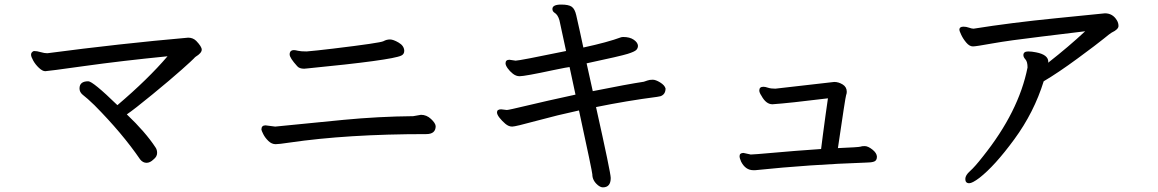

<svg xmlns="http://www.w3.org/2000/svg" viewBox="-20 -746 5040 836"><path d="M618.2 -37.1Q602.1 -37.1 590.3 -51.8Q512.2 -166 391.1 -288.1Q360.4 -317.9 339.4 -334Q326.2 -345.2 326.2 -360.8Q326.2 -392.1 364.3 -392.1Q384.3 -392.1 491.2 -288.1Q625 -401.9 709.5 -501Q508.3 -481 347.7 -458.5Q187 -436 177.2 -436Q165 -436 149.7 -450.4Q134.3 -464.8 124.8 -481.9Q115.2 -499 115.2 -507.8Q115.2 -519 127.4 -523.9Q141.1 -523.9 157.2 -519Q173.3 -514.2 186 -514.2Q504.4 -556.2 799.3 -582Q820.3 -582 834.5 -567.9Q858.4 -543 858.4 -529.8Q858.4 -515.1 832 -499Q829.1 -497.1 823.7 -491Q818.4 -484.9 770.8 -442.4Q723.1 -399.9 643.3 -334.5Q563.5 -269 532.2 -248Q613.3 -170.9 657.2 -104Q664.1 -94.2 664.1 -80.1Q664.1 -64 648.4 -51.8Q633.3 -37.1 618.2 -37.1Z M1180.2 -118.2Q1163.1 -118.2 1148.7 -132.1Q1134.3 -146 1126.2 -162.1Q1118.2 -178.2 1118.2 -182.1Q1118.2 -200.2 1136.2 -200.2L1178.2 -194.8L1475.1 -224.1Q1627.9 -238.8 1779.3 -240.2L1813 -246.1Q1837.4 -246.1 1856.7 -228Q1876 -210 1877 -196.8Q1877 -162.1 1835.9 -162.1Q1492.2 -162.1 1239.3 -125Q1194.3 -118.2 1180.2 -118.2ZM1304.2 -446.8Q1283.2 -446.8 1273.9 -458Q1241.2 -494.1 1241.2 -508.8Q1241.2 -527.8 1260.3 -527.8Q1266.1 -527.8 1277.6 -524.9Q1289.1 -522 1314.9 -522Q1352.1 -524.9 1429.2 -534.2Q1636.2 -559.1 1649.7 -566.7Q1663.1 -574.2 1678.2 -574.2Q1692.4 -574.2 1715.8 -560.5Q1739.3 -546.9 1740.2 -524.9Q1740.2 -509.8 1727.1 -503.9Q1685.1 -483.9 1319.3 -448.2Z M2605 69.8Q2595.2 69.8 2583 60.1Q2559.1 40 2559.1 13.2Q2559.1 2.9 2501 -265.1Q2408.2 -245.1 2316.2 -220Q2224.1 -194.8 2210 -194.8Q2194.8 -194.8 2180.4 -207Q2166 -219.2 2155 -233.2Q2144 -247.1 2144 -256.8Q2144 -270 2162.1 -270L2187 -267.1Q2194.8 -267.1 2273.9 -286.1Q2353 -305.2 2485.8 -334L2460 -454.1Q2454.1 -454.1 2390.1 -440.9Q2265.1 -414.1 2242.2 -414.1Q2227.1 -414.1 2213.1 -425Q2199.2 -436 2190.2 -449Q2181.2 -461.9 2181.2 -470.2Q2181.2 -485.8 2198.2 -485.8L2225.1 -481.9Q2241.2 -481.9 2444.8 -523.9L2416 -657.2Q2409.2 -682.1 2394 -690.9Q2385.3 -696.8 2385.3 -707Q2385.3 -726.1 2423.8 -726.1Q2456.1 -726.1 2469.5 -716.6Q2482.9 -707 2489 -679.9Q2495.1 -652.8 2504.6 -610.4Q2514.2 -567.9 2520 -539.1Q2626 -562 2685.1 -584L2692.9 -585Q2722.2 -585 2739.5 -573Q2756.8 -561 2757.8 -546.9Q2757.8 -536.1 2750.5 -528.6Q2743.2 -521 2713.1 -511.5Q2683.1 -502 2534.2 -470.2L2561 -349.1Q2714.8 -379.9 2783.2 -390.1Q2790 -392.1 2799.1 -395.5Q2808.1 -398.9 2822.3 -398.9Q2835 -398.9 2854.5 -387Q2874 -375 2877.9 -360.8Q2877.9 -335 2856 -327.1L2840.8 -324.2Q2709 -307.1 2575.2 -279.8Q2639.2 6.8 2639.2 28.8Q2639.2 69.8 2605 69.8Z M3268.1 -4.9H3260.3Q3226.1 -4.9 3207 -42Q3200.2 -57.1 3200.2 -65.9Q3200.2 -80.1 3217.3 -80.1L3249 -73.2Q3258.3 -73.2 3280.3 -75.2Q3468.3 -91.8 3555.2 -97.2Q3558.1 -119.1 3563.2 -160.2Q3568.4 -201.2 3574.7 -245.6Q3581.1 -290 3585 -317.9Q3415 -296.9 3343.3 -292Q3315.4 -292 3295.4 -329.1Q3286.1 -342.8 3286.1 -352.1Q3286.1 -368.2 3304.2 -368.2Q3312 -368.2 3324.2 -364Q3336.4 -359.9 3356 -359.9L3612.3 -389.2Q3631.3 -389.2 3649.2 -378.2Q3667 -367.2 3667 -346.2Q3667 -338.9 3664.1 -331.5Q3661.1 -324.2 3628.4 -101.1Q3720.2 -105 3726.3 -107.4Q3732.4 -109.9 3745.1 -109.9Q3759.3 -109.9 3778.3 -95Q3797.4 -80.1 3798.3 -64Q3798.3 -46.9 3785.9 -42.5Q3773.4 -38.1 3752 -38.1Q3507.3 -29.8 3268.1 -4.9Z M4200.2 51.8Q4183.1 51.8 4183.1 33.2Q4183.1 17.1 4203.6 -1Q4224.1 -19 4259.3 -64Q4416 -259.8 4454.1 -452.1Q4454.1 -477.1 4445.1 -487.1Q4436 -497.1 4436 -505.9Q4436 -522 4457 -522Q4472.2 -522 4491.2 -518.1Q4544.4 -507.8 4544.4 -477.1V-472.2Q4545.4 -472.2 4545.4 -474.1Q4633.3 -543 4705.1 -609.9Q4659.2 -604 4516.1 -586.9Q4373 -569.8 4301 -556.9Q4229 -543.9 4216.3 -543.9Q4201.2 -543.9 4187.3 -560.5Q4173.3 -577.1 4165.3 -594.5Q4157.2 -611.8 4157.2 -616.2Q4157.2 -629.9 4175.3 -629.9Q4187 -629.9 4199.2 -625.5Q4211.4 -621.1 4219.2 -621.1Q4381.3 -647 4576.9 -666.5Q4772.5 -686 4791 -688Q4825.2 -688 4843.3 -657.2Q4850.1 -646 4850.1 -632.8Q4850.1 -618.2 4820.3 -604Q4814.5 -601.1 4785.9 -577.6Q4757.3 -554.2 4672.4 -491.7Q4587.4 -429.2 4524.4 -392.1Q4482.4 -256.8 4396.7 -139.9Q4311 -22.9 4244.1 28.8Q4213.4 51.8 4200.2 51.8Z"/></svg>

Font: LXGW WenKai GB Screen
Style: Regular
Weight: 400
Designer: LXGW / Fontworks Inc.
Foundry: LXGW / Fontworks Inc.
Version: Version 1.321;February 19, 2024;FontCreator 14.0.0.2901 64-b